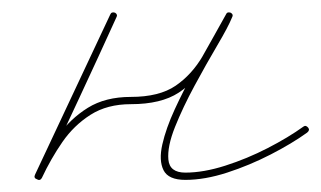

<svg xmlns="http://www.w3.org/2000/svg" viewBox="-20 -291 530 317"><path d="M172 -262Q142 -196 111 -129.5Q80 -63 49 3Q46 8 41 5Q35 3 38 -3Q54 -36 75 -65.5Q96 -95 125 -113Q154 -131 196 -131Q243 -131 270 -149.5Q297 -168 315 -199Q333 -230 353 -267Q355 -272 361 -270Q366 -267 363 -262Q357 -247 339 -216.5Q321 -186 301.5 -150Q282 -114 269 -81.5Q256 -49 258 -27.5Q260 -6 286 -6Q316 -6 352 -17.5Q388 -29 422 -46.5Q456 -64 481 -82Q485 -85 489 -80Q492 -76 487 -72Q462 -54 427 -36Q392 -18 355 -6Q318 6 286 6Q258 6 250 -10Q242 -26 248 -52.5Q254 -79 268.5 -110.5Q283 -142 300 -172.5Q317 -203 331.5 -228.5Q346 -254 353 -267Q355 -272 360 -270Q366 -267 363 -262Q342 -222 323 -189.5Q304 -157 275 -138Q246 -119 196 -119Q157 -119 129.5 -101.5Q102 -84 83 -56.5Q64 -29 49 3Q46 8 41 5Q35 3 38 -3Q69 -69 100 -135Q131 -201 162 -267Q164 -272 170 -270Q175 -267 172 -262Z"/></svg>

Font: FRB American Cursive Guidelines Thin
Style: Italic
Weight: 100
Italic angle: -25°
Version: Version 2.0;Modular Font Editor K font №1